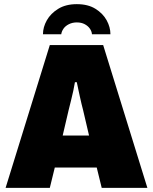

<svg xmlns="http://www.w3.org/2000/svg" viewBox="-20 -905 736 925"><path d="M7 0 220 -688H477L690 0H470L446 -98H244L220 0ZM282 -252H409L380 -376Q377 -387 373 -403.5Q369 -420 365 -438.5Q361 -457 357 -475.5Q353 -494 350 -509H341Q338 -490 333 -467Q328 -444 322 -420Q316 -396 311 -376ZM187 -740Q187 -774 205.5 -807Q224 -840 260.5 -862.5Q297 -885 350 -885Q404 -885 440 -862.5Q476 -840 494 -807Q512 -774 512 -740H423Q422 -754 413 -767Q404 -780 388 -788.5Q372 -797 350 -797Q329 -797 312 -788.5Q295 -780 286 -767Q277 -754 275 -740Z"/></svg>

Font: Archivo SemiCondensed Black
Style: Regular
Weight: 900
Width: 4
Designer: Hector Gatti
Foundry: Omnibus-Type
Version: Version 2.001